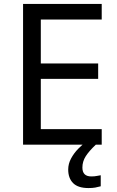

<svg xmlns="http://www.w3.org/2000/svg" viewBox="-20 -734 596 974"><path d="M496 0H97V-714H496V-635H187V-412H478V-334H187V-79H496ZM398 116Q398 161 443 161Q460 161 471.5 158.5Q483 156 491 155V211Q477 215 463 217.5Q449 220 429 220Q376 220 351 195Q326 170 326 126Q326 97 340.5 70Q355 43 376.5 21Q398 -1 418 -15L466 0Q432 32 415 58.5Q398 85 398 116Z"/></svg>

Font: Noto Sans Rejang
Style: Regular
Weight: 400
Designer: Monotype Design Team
Foundry: Monotype Imaging Inc.
Version: Version 2.001; ttfautohint (v1.8.4.7-5d5b)